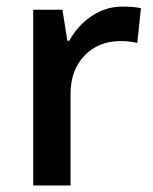

<svg xmlns="http://www.w3.org/2000/svg" viewBox="-20 -570 471 590"><path d="M356 -549.8Q390.6 -549.8 413.1 -544.9L401.9 -438Q377.4 -443.8 351.1 -443.8Q282.2 -443.8 239.5 -398.9Q196.8 -354 196.8 -282.2V0H82V-540H171.9L187 -444.8H192.9Q219.7 -493.2 262.9 -521.5Q306.2 -549.8 356 -549.8Z"/></svg>

Font: Samim Medium FD
Style: Medium-FD
Weight: 500
Foundry: DejaVu fonts team - Redesigned by Saber Rastikerdar
Version: Version 4.0.5